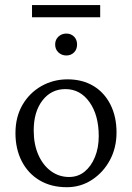

<svg xmlns="http://www.w3.org/2000/svg" viewBox="-20 -743 529 770"><path d="M248 7.8Q185.5 7.8 139.2 -19.5Q92.8 -46.9 67.4 -96.2Q42 -145.5 42 -209Q42 -273.4 69.8 -321.8Q97.7 -370.1 145.5 -397.5Q193.4 -424.8 251 -424.8Q310.5 -424.8 354.5 -398.4Q398.4 -372.1 422.9 -323.7Q447.3 -275.4 447.3 -211.9Q447.3 -150.4 420.9 -101.1Q394.5 -51.8 349.1 -22Q303.7 7.8 248 7.8ZM256.8 -33.2Q293 -33.2 319.3 -54.7Q345.7 -76.2 360.8 -113.3Q376 -150.4 376 -197.3Q376 -281.2 338.9 -333.5Q301.8 -385.7 242.2 -385.7Q185.5 -385.7 150.4 -340.3Q115.2 -294.9 115.2 -219.7Q115.2 -164.1 133.8 -122.1Q152.3 -80.1 184.6 -56.6Q216.8 -33.2 256.8 -33.2ZM246.1 -520.5Q227.5 -520.5 214.4 -532.7Q201.2 -544.9 201.2 -564.5Q201.2 -584 214.4 -596.2Q227.5 -608.4 246.1 -608.4Q264.6 -608.4 276.9 -596.2Q289.1 -584 289.1 -564.5Q289.1 -544.9 276.9 -532.7Q264.6 -520.5 246.1 -520.5ZM108.4 -722.7H381.8V-673.8H108.4Z"/></svg>

Font: Crimson Pro Light
Style: Regular
Weight: 300
Designer: Jacques Le Bailly
Foundry: Baron von Fonthausen
Version: Version 1.003